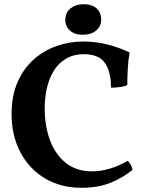

<svg xmlns="http://www.w3.org/2000/svg" viewBox="-20 -882 683 911"><path d="M367 9Q268 9 193.5 -35.5Q119 -80 77 -159Q35 -238 35 -342Q35 -427 63 -491.5Q91 -556 139 -599Q187 -642 248 -663.5Q309 -685 374 -685Q433 -685 487.5 -671.5Q542 -658 595 -633Q589 -599 586.5 -559Q584 -519 584 -478Q571 -472 549 -469Q527 -466 507 -466Q506 -527 490 -562Q474 -597 446 -611Q418 -625 380 -625Q329 -625 293 -603.5Q257 -582 235 -546Q213 -510 202.5 -464Q192 -418 192 -368Q192 -284 217.5 -216Q243 -148 293 -108.5Q343 -69 417 -69Q458 -69 501.5 -82Q545 -95 586 -119Q594 -112 600.5 -100Q607 -88 609 -76Q562 -38 503.5 -14.5Q445 9 367 9ZM371 -717Q335 -717 312.5 -736.5Q290 -756 290 -787Q290 -823 315 -842.5Q340 -862 375 -862Q416 -862 438 -842.5Q460 -823 460 -788Q460 -757 436 -737Q412 -717 371 -717Z"/></svg>

Font: Vollkorn
Style: Bold
Weight: 700
Designer: Friedrich Althausen
Foundry: Friedrich Althausen
Version: Version 5.000